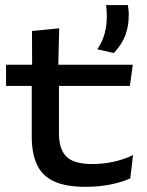

<svg xmlns="http://www.w3.org/2000/svg" viewBox="-20 -728 583 762"><path d="M487.5 -708Q488.5 -701 489.8 -690.5Q491 -680 491 -668Q491 -624.5 477.5 -588Q464 -551.5 431.5 -517.5L366 -532.5Q386.5 -562 395.2 -594.5Q404 -627 404 -666Q404 -677 403.2 -687.2Q402.5 -697.5 401 -708ZM320 13.5Q240.5 13.5 193.8 -8.5Q147 -30.5 126.5 -75Q106 -119.5 106 -186V-419H214V-197.5Q214 -136 243.5 -106.5Q273 -77 346 -77Q390 -77 431.5 -86.2Q473 -95.5 508 -112.5L497 -20Q462.5 -4.5 417.2 4.5Q372 13.5 320 13.5ZM4 -387V-471H507L495.5 -387ZM107.5 -461 107 -605 215 -615.5 211 -461Z"/></svg>

Font: Anek Latin Expanded Medium
Style: Regular
Weight: 500
Width: 7
Designer: Yesha Goshar
Foundry: Ek Type
Version: Version 1.003